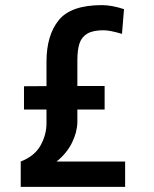

<svg xmlns="http://www.w3.org/2000/svg" viewBox="-20 -730 603 750"><path d="M468.8 -99.1V0H61V-99.1Q115.2 -120.1 138.4 -161.9Q161.6 -203.6 161.6 -248.5V-302.2H73.7V-393.1L161.6 -393.6V-488.8Q161.6 -591.8 209.2 -650.9Q256.8 -710 377.9 -710Q416 -710 464.4 -694.3L456.5 -597.7Q409.2 -611.8 384.3 -611.8Q343.3 -611.8 321 -598.6Q298.8 -585.4 290.5 -560.3Q282.2 -535.2 282.2 -493.7V-394H388.7V-302.2H282.2V-252Q281.2 -212.9 261.2 -172.4Q241.2 -131.8 201.2 -99.1Z"/></svg>

Font: Selawik Semibold
Style: Regular
Weight: 600
Designer: Aaron Bell
Foundry: Microsoft Corporation
Version: Version 1.01